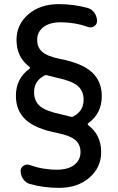

<svg xmlns="http://www.w3.org/2000/svg" viewBox="-20 -760 570 930"><path d="M193 -393Q145 -367 145 -313Q145 -271 173 -246.5Q201 -222 273 -207Q298 -201 321 -195Q329 -192 337 -197Q385 -223 385 -277Q385 -319 357 -343.5Q329 -368 257 -383Q232 -389 209 -395Q201 -398 193 -393ZM57 -296Q57 -380 123 -427Q125 -428 125 -431Q125 -434 123 -436Q60 -483 60 -567Q60 -641 117 -690.5Q174 -740 265 -740Q338 -740 406 -721Q426 -715 438 -697Q450 -679 450 -658Q450 -642 436.5 -633Q423 -624 407 -629Q343 -652 275 -652Q220 -652 190 -628.5Q160 -605 160 -567Q160 -530 185 -508.5Q210 -487 269 -475Q378 -454 425.5 -410Q473 -366 473 -294Q473 -210 407 -163Q405 -162 405 -159Q405 -156 407 -154Q470 -107 470 -23Q470 51 413 100.5Q356 150 265 150Q192 150 124 131Q104 125 92 107Q80 89 80 68Q80 52 93.5 43Q107 34 123 39Q187 62 255 62Q310 62 340 38.5Q370 15 370 -23Q370 -60 345 -81.5Q320 -103 261 -115Q152 -136 104.5 -180Q57 -224 57 -296Z"/></svg>

Font: Rounded Mplus 1c Medium
Style: Regular
Weight: 500
Version: Version 1.059.20150529